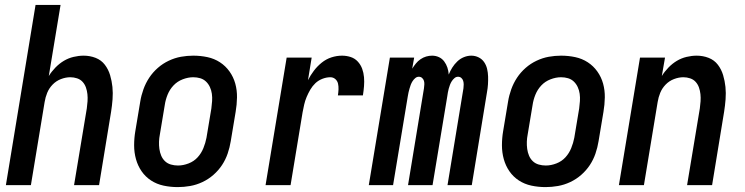

<svg xmlns="http://www.w3.org/2000/svg" viewBox="-20 -755 3040 783"><path d="M4 0 125 -735H227L179 -445Q190 -463 206 -479.5Q222 -496 240.5 -507Q259 -518 280 -523Q301 -528 321 -528Q347 -528 370 -519Q393 -510 407.5 -491Q422 -472 429 -448.5Q436 -425 438.5 -400.5Q441 -376 439 -350Q437 -324 433 -299L384 0H282L334 -313Q336 -327 337 -342Q338 -357 336.5 -371Q335 -385 330.5 -398Q326 -411 317 -421Q308 -431 294.5 -435.5Q281 -440 267 -440Q248 -440 228.5 -432.5Q209 -425 194.5 -410Q180 -395 172.5 -376.5Q165 -358 162 -339L106 0Z M705 8Q675 8 647 2Q619 -4 596 -19Q573 -34 557.5 -56.5Q542 -79 534.5 -106Q527 -133 527 -162.5Q527 -192 532 -221L552 -341Q556 -366 565 -391Q574 -416 588.5 -438Q603 -460 623.5 -478Q644 -496 668.5 -507.5Q693 -519 718 -523.5Q743 -528 768 -528Q798 -528 826 -522Q854 -516 877 -501Q900 -486 916 -463.5Q932 -441 939.5 -414Q947 -387 946.5 -357.5Q946 -328 941 -299L921 -179Q917 -154 908.5 -129Q900 -104 885.5 -82Q871 -60 850.5 -42Q830 -24 805.5 -12.5Q781 -1 755.5 3.5Q730 8 705 8ZM706 -80Q727 -80 749 -88.5Q771 -97 786 -113.5Q801 -130 809.5 -151Q818 -172 822 -193L842 -313Q844 -328 845 -343Q846 -358 844 -372.5Q842 -387 836 -400Q830 -413 820 -422.5Q810 -432 796.5 -436Q783 -440 768 -440Q747 -440 725 -431.5Q703 -423 687.5 -406.5Q672 -390 663.5 -369Q655 -348 652 -327L632 -207Q629 -192 628.5 -177Q628 -162 630 -147.5Q632 -133 637.5 -120Q643 -107 653 -97.5Q663 -88 677 -84Q691 -80 706 -80Z M1063 0 1149 -520H1251L1236 -428Q1246 -448 1260 -466.5Q1274 -485 1292 -499.5Q1310 -514 1331.5 -521Q1353 -528 1375 -528Q1393 -528 1410 -522.5Q1427 -517 1439 -504Q1451 -491 1457 -474.5Q1463 -458 1464.5 -440Q1466 -422 1464.5 -403.5Q1463 -385 1460 -366H1358Q1360 -378 1360.5 -390.5Q1361 -403 1358.5 -414Q1356 -425 1347.5 -432.5Q1339 -440 1327 -440Q1311 -440 1294.5 -433.5Q1278 -427 1266 -415.5Q1254 -404 1245.5 -389.5Q1237 -375 1230.5 -359.5Q1224 -344 1220.5 -328.5Q1217 -313 1214 -297L1165 0Z M1484 0 1570 -520H1669L1661 -475Q1668 -486 1676 -496Q1684 -506 1695 -513.5Q1706 -521 1718 -524.5Q1730 -528 1742 -528Q1757 -528 1770 -522Q1783 -516 1791.5 -504.5Q1800 -493 1804.5 -479.5Q1809 -466 1810 -451Q1816 -466 1824.5 -479.5Q1833 -493 1845 -504.5Q1857 -516 1872 -522Q1887 -528 1902 -528Q1918 -528 1932 -521Q1946 -514 1954.5 -501.5Q1963 -489 1966.5 -474Q1970 -459 1970.5 -443Q1971 -427 1970 -411Q1969 -395 1966 -379L1904 0H1805L1870 -395Q1871 -403 1871 -410.5Q1871 -418 1869 -425Q1867 -432 1861.5 -437Q1856 -442 1848 -442Q1840 -442 1833.5 -436.5Q1827 -431 1822.5 -424Q1818 -417 1815 -409Q1812 -401 1810 -393.5Q1808 -386 1806.5 -378Q1805 -370 1804 -362L1744 0H1644L1709 -395Q1710 -403 1710.5 -410.5Q1711 -418 1709 -425Q1707 -432 1701.5 -437Q1696 -442 1688 -442Q1680 -442 1673.5 -436.5Q1667 -431 1662.5 -424Q1658 -417 1655 -409Q1652 -401 1650 -393.5Q1648 -386 1646 -378Q1644 -370 1643 -362L1583 0Z M2205 8Q2175 8 2147 2Q2119 -4 2096 -19Q2073 -34 2057.5 -56.5Q2042 -79 2034.5 -106Q2027 -133 2027 -162.5Q2027 -192 2032 -221L2052 -341Q2056 -366 2065 -391Q2074 -416 2088.5 -438Q2103 -460 2123.5 -478Q2144 -496 2168.5 -507.5Q2193 -519 2218 -523.5Q2243 -528 2268 -528Q2298 -528 2326 -522Q2354 -516 2377 -501Q2400 -486 2416 -463.5Q2432 -441 2439.5 -414Q2447 -387 2446.5 -357.5Q2446 -328 2441 -299L2421 -179Q2417 -154 2408.5 -129Q2400 -104 2385.5 -82Q2371 -60 2350.5 -42Q2330 -24 2305.5 -12.5Q2281 -1 2255.5 3.5Q2230 8 2205 8ZM2206 -80Q2227 -80 2249 -88.5Q2271 -97 2286 -113.5Q2301 -130 2309.5 -151Q2318 -172 2322 -193L2342 -313Q2344 -328 2345 -343Q2346 -358 2344 -372.5Q2342 -387 2336 -400Q2330 -413 2320 -422.5Q2310 -432 2296.5 -436Q2283 -440 2268 -440Q2247 -440 2225 -431.5Q2203 -423 2187.5 -406.5Q2172 -390 2163.5 -369Q2155 -348 2152 -327L2132 -207Q2129 -192 2128.5 -177Q2128 -162 2130 -147.5Q2132 -133 2137.5 -120Q2143 -107 2153 -97.5Q2163 -88 2177 -84Q2191 -80 2206 -80Z M2504 0 2590 -520H2692L2679 -445Q2690 -463 2706 -479.5Q2722 -496 2740.5 -507Q2759 -518 2780 -523Q2801 -528 2821 -528Q2847 -528 2870 -519Q2893 -510 2907.5 -491Q2922 -472 2929 -448.5Q2936 -425 2938.5 -400.5Q2941 -376 2939 -350Q2937 -324 2933 -299L2884 0H2782L2834 -313Q2836 -327 2837 -342Q2838 -357 2836.5 -371Q2835 -385 2830.5 -398Q2826 -411 2817 -421Q2808 -431 2794.5 -435.5Q2781 -440 2767 -440Q2748 -440 2728.5 -432.5Q2709 -425 2694.5 -410Q2680 -395 2672.5 -376.5Q2665 -358 2662 -339L2606 0Z"/></svg>

Font: Iosevka Curly Semibold
Style: Italic
Weight: 600
Italic angle: -9°
Monospace: yes
Designer: Belleve Invis
Foundry: Belleve Invis
Version: Version 22.1.2; ttfautohint (v1.8.4)